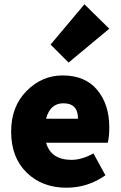

<svg xmlns="http://www.w3.org/2000/svg" viewBox="-20 -864 566 896"><path d="M490 -730 300 -572 216 -656 374 -844ZM272 -512Q378 -512 434 -444Q490 -376 490 -270Q490 -226 483 -198H195Q218 -118 314 -118Q362 -118 416 -148L472 -46Q390 12 290 12Q177 12 104.5 -58.5Q32 -129 32 -250Q32 -367 104 -439.5Q176 -512 272 -512ZM195 -310H344Q344 -382 276 -382Q214 -382 195 -310Z"/></svg>

Font: Assistant ExtraBold
Style: Regular
Weight: 800
Designer: Hebrew By Ben Nathan, Latin by Paul Hunt
Version: Version 2.001;PS 002.001;hotconv 1.0.88;makeotf.lib2.5.64775